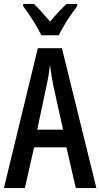

<svg xmlns="http://www.w3.org/2000/svg" viewBox="-20 -960 512 980"><path d="M367 0 319 -208H154L107 0H0L173 -714H296L472 0ZM253 -519Q247 -549 242.5 -577Q238 -605 235 -629Q230 -579 217 -520L170 -298H302ZM191 -780Q176 -812 149.5 -854Q123 -896 98 -929V-940H153Q171 -923 192.5 -899Q214 -875 236 -850Q260 -879 277.5 -897.5Q295 -916 319 -940H374V-929Q359 -909 341 -883Q323 -857 307 -829.5Q291 -802 280 -780Z"/></svg>

Font: Noto Sans ExtraCondensed Medium
Style: Regular
Weight: 500
Width: 2
Designer: Monotype Design Team
Foundry: Monotype Imaging Inc.
Version: Version 2.013; ttfautohint (v1.8.4.7-5d5b)